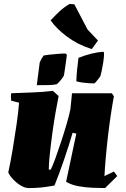

<svg xmlns="http://www.w3.org/2000/svg" viewBox="-20 -944 643 976"><path d="M127 12Q107 12 86 -0.5Q65 -13 47.5 -31.5Q30 -50 22 -67Q34 -122 44.5 -185Q55 -248 64 -310Q73 -372 77 -422L37 -432Q34 -452 37 -470Q88 -472 143 -474Q198 -476 249 -482L278 -456Q271 -422 262 -370Q253 -318 245.5 -262.5Q238 -207 233 -158.5Q228 -110 228 -82H238Q247 -99 261 -137.5Q275 -176 290.5 -223Q306 -270 319 -314.5Q332 -359 338 -389L346 -470H548L559 -455Q551 -412 543 -358.5Q535 -305 528.5 -249Q522 -193 517.5 -141Q513 -89 511 -49L559 -72L576 -49L514 12Q486 12 450 10.5Q414 9 378.5 2.5Q343 -4 316 -20L368 -265L349 -269Q341 -241 329.5 -204.5Q318 -168 305 -130.5Q292 -93 279.5 -59Q267 -25 257 -1Q219 6 190 9Q161 12 127 12ZM368 -531Q369 -561 372 -591Q375 -621 379 -650Q412 -663 444 -671Q476 -679 505 -681L509 -676Q509 -653 505 -628Q501 -603 497 -584Q493 -565 491 -559Q490 -556 483 -546.5Q476 -537 468.5 -528.5Q461 -520 459 -520Q450 -520 432.5 -521Q415 -522 397.5 -524.5Q380 -527 368 -531ZM167 -511 182 -627Q190 -646 202 -662Q211 -664 230.5 -666Q250 -668 273 -670Q296 -672 313 -672L320 -666Q319 -655 315.5 -631.5Q312 -608 309 -586Q306 -564 304 -558Q300 -550 289 -537Q278 -524 269 -516Q252 -512 227 -511.5Q202 -511 167 -511ZM447 -695 442 -696Q376 -717 322.5 -756.5Q269 -796 240 -837L237 -840Q260 -865 283 -886.5Q306 -908 334 -924L358 -922L425 -794L478 -738Z"/></svg>

Font: Labrada Black
Style: Italic
Weight: 900
Italic angle: -7°
Designer: Mercedes Jáuregui
Foundry: Omnibus-Type Team
Version: Version 1.000; ttfautohint (v1.8.4.7-5d5b)